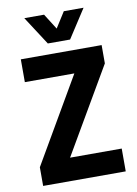

<svg xmlns="http://www.w3.org/2000/svg" viewBox="-99 -988 752 1053"><g transform="rotate(-10 277.0 -462.0)"><path d="M54 0V-104L360 -630L374 -578H54V-705H504V-603L196 -75L182 -127H514V0ZM215 -765 112 -924H222L277 -837L332 -924H442L339 -765Z"/></g></svg>

Font: Nunito Sans 7pt Condensed ExtraBold
Style: Regular
Weight: 800
Width: 3
Designer: Vernon Adams
Foundry: Vernon Adams
Version: Version 3.101;gftools[0.9.27]